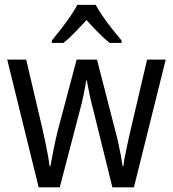

<svg xmlns="http://www.w3.org/2000/svg" viewBox="-20 -786 725 805"><path d="M451.2 -0.5 371.6 -322.8Q367.2 -339.4 363 -356.4Q358.9 -373.5 355.5 -389.6Q352.1 -405.8 349.4 -420.7Q346.7 -435.5 344.2 -448.2H341.3Q339.4 -435.5 336.7 -420.4Q334 -405.3 330.6 -388.9Q327.1 -372.6 323.2 -355.5Q319.3 -338.4 314.5 -321.8L230.5 -0.5H142.1L10.3 -536.1H89.8L157.2 -249Q163.6 -221.2 169.4 -193.1Q175.3 -165 180.2 -138.7Q185.1 -112.3 188 -89.4H191.4Q194.3 -104 197.5 -121.8Q200.7 -139.6 204.6 -159.4Q208.5 -179.2 213.1 -199.7Q217.8 -220.2 222.7 -240.2L301.3 -536.1H386.7L462.9 -239.7Q468.8 -218.8 474.4 -193.8Q480 -168.9 485.1 -142.3Q490.2 -115.7 494.1 -89.8H497.6Q499 -105.5 502.9 -126.2Q506.8 -147 512.2 -171.6Q517.6 -196.3 523.4 -223.1L596.7 -536.1H674.8L541.5 -0.5ZM381.3 -765.6Q393.1 -743.7 411.9 -716.3Q430.7 -689 451.7 -662.6Q472.7 -636.2 489.7 -616.2V-606H439.9Q416.5 -624.5 391.8 -649.7Q367.2 -674.8 342.8 -701.7Q318.4 -675.3 293.5 -649.7Q268.6 -624 246.1 -606H197.3V-616.2Q215.3 -637.7 235.8 -664.3Q256.3 -690.9 274.7 -717.5Q293 -744.1 304.2 -765.6Z"/></svg>

Font: Open Sans SemiCondensed
Style: Regular
Weight: 400
Width: 4
Designer: Monotype Design Team
Foundry: Monotype Imaging Inc.
Version: Version 3.000